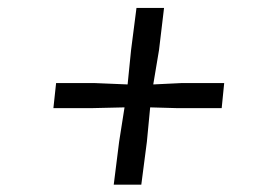

<svg xmlns="http://www.w3.org/2000/svg" viewBox="-20 -562 709 498"><path d="M289 -194.5 303 -283.5 217 -281.5H118.5L125.5 -346.5H226.5L311 -343L320 -432.5L334 -541.5H405.5L392.5 -432.5L377.5 -343L450 -346.5H561.5L555 -281.5H440.5L369.5 -283.5L361 -194.5L346.5 -83H275Z"/></svg>

Font: Merriweather 48pt
Style: Italic
Weight: 400
Italic angle: -7.8°
Version: Version 2.101